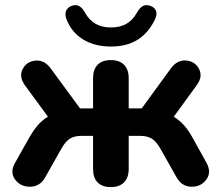

<svg xmlns="http://www.w3.org/2000/svg" viewBox="-20 -737 883 765"><path d="M350.8 -64V-195.7H305.7Q276.2 -195.7 258.3 -184.5Q240.5 -173.3 223.3 -142.6L160.6 -31.3Q139.8 6.2 101.2 7Q62.6 7.8 40.6 -21.1Q18.6 -49.9 39.7 -87.7L95.8 -187.3Q113.1 -217.9 131.1 -238.6Q149.1 -259.3 170.8 -271.7Q192.5 -284.1 218.9 -287.1L193.3 -241.5L79.8 -396.6Q54.6 -430.9 70.2 -461.5Q85.7 -492 121.1 -495.5Q156.5 -499 181.8 -464.7L299 -305.1H350.8V-425.2Q350.8 -460.3 369 -479Q387.3 -497.6 421.4 -497.6Q455.5 -497.6 474.1 -479Q492.8 -460.3 492.8 -425.2V-305.1H544.6L661 -464.7Q686.3 -499 721.7 -495.9Q757.1 -492.8 773 -462.3Q789 -431.7 763.7 -397.4L650.3 -241.5L623.9 -287.1Q650.3 -284.1 672.1 -271.7Q693.9 -259.3 712.6 -238.6Q731.3 -217.9 747.8 -187.3L803.1 -87.7Q823.4 -49.9 801.8 -21.1Q780.2 7.8 742 7Q703.8 6.2 683 -31.3L620.3 -142.6Q603.3 -172.7 585.4 -184.2Q567.4 -195.7 537.9 -195.7H492.8V-64Q492.8 -28.9 474.1 -10.2Q455.5 8.4 421.4 8.4Q387.3 8.4 369 -10.2Q350.8 -28.9 350.8 -64ZM244.9 -660.6Q237.3 -680.3 243.6 -694.4Q249.9 -708.5 266.8 -714.1Q283 -719.5 295.3 -712.9Q307.6 -706.3 318.7 -686.7Q335.1 -656.9 360.5 -642.2Q386 -627.6 422.2 -627.6Q458.4 -627.6 483.8 -642.2Q509.3 -656.9 525.7 -686.7Q536.8 -706.3 549.1 -712.9Q561.4 -719.5 577.6 -714.1Q595.3 -708.5 601.3 -694.4Q607.3 -680.3 597.9 -660.6Q573.1 -607.6 529.7 -579.6Q486.3 -551.6 422.2 -551.6Q356.5 -551.6 310.3 -580.4Q264.1 -609.2 244.9 -660.6Z"/></svg>

Font: SN Pro Thin
Style: Regular
Weight: 200
Designer: Tobias Whetton
Foundry: Supernotes
Version: Version 1.003;Glyphs 3.3 (3324)